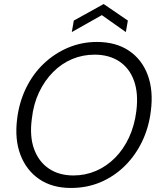

<svg xmlns="http://www.w3.org/2000/svg" viewBox="-20 -920 801 952"><path d="M332 12Q239 12 175 -31.5Q111 -75 81.5 -152Q52 -229 65 -331Q75 -413 109 -483Q143 -553 196.5 -604Q250 -655 317.5 -683.5Q385 -712 460 -712Q555 -712 619.5 -668.5Q684 -625 712.5 -548Q741 -471 728 -370Q718 -287 684 -217Q650 -147 597 -95.5Q544 -44 477 -16Q410 12 332 12ZM344 -50Q403 -50 455.5 -72.5Q508 -95 550 -137Q592 -179 619.5 -238Q647 -297 656 -369Q667 -457 644.5 -519.5Q622 -582 571.5 -615.5Q521 -649 449 -649Q390 -649 337.5 -627Q285 -605 243 -562.5Q201 -520 173.5 -462Q146 -404 138 -332Q126 -244 149 -181Q172 -118 222.5 -84Q273 -50 344 -50ZM336 -761 346 -818 494 -900 614 -818 604 -761 485 -845Z"/></svg>

Font: DM Sans 11pt Light
Style: Italic
Weight: 300
Italic angle: -10°
Version: Version 4.004;gftools[0.9.30]